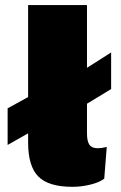

<svg xmlns="http://www.w3.org/2000/svg" viewBox="-20 -720 471 750"><path d="M414.1 -515.1V-372.1L319.8 -314.9V-199.2Q319.8 -168.5 329.1 -154.8Q338.4 -141.1 360.8 -141.1Q378.4 -141.1 397 -146L387.2 -22Q369.1 -7.8 333.5 1Q297.9 9.8 263.2 9.8Q169.9 9.8 129.9 -30.3Q89.8 -70.3 89.8 -164.1V-199.2L9.8 -153.8V-296.9L89.8 -340.8V-700.2H319.8V-455.1Z"/></svg>

Font: Work Sans Black
Style: Regular
Weight: 900
Designer: Wei Huang
Foundry: Wei Huang
Version: Version 2.012